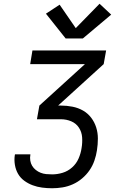

<svg xmlns="http://www.w3.org/2000/svg" viewBox="-20 -1004 640 1024"><path d="M258 0Q231 0 204.5 -3.5Q178 -7 154 -16Q130 -25 109.5 -40Q89 -55 76.5 -76.5Q64 -98 59.5 -124.5Q55 -151 59 -177Q59 -178 59.5 -179Q60 -180 60 -181H142Q142 -180 142 -179.5Q142 -179 142 -179Q139 -163 141.5 -147.5Q144 -132 151.5 -119.5Q159 -107 171 -97.5Q183 -88 197 -82.5Q211 -77 226.5 -75.5Q242 -74 258 -74Q286 -74 314 -82.5Q342 -91 364.5 -111Q387 -131 399 -158.5Q411 -186 415 -214Q420 -243 418 -271.5Q416 -300 401 -323Q386 -346 360 -357Q334 -368 305 -368H177L190 -441L433 -662H141L153 -735H546L533 -662L290 -441H305Q336 -441 366.5 -435Q397 -429 422.5 -414.5Q448 -400 466 -376.5Q484 -353 493 -324.5Q502 -296 502 -265Q502 -234 497 -202Q493 -175 483.5 -147.5Q474 -120 457.5 -96Q441 -72 418 -52.5Q395 -33 368 -21Q341 -9 313 -4.5Q285 0 258 0ZM330 -799 225 -931 298 -979 384 -854 511 -984 573 -926 422 -799Z"/></svg>

Font: Iosevka Curly Extended Oblique
Style: Regular
Weight: 400
Width: 7
Italic angle: -9°
Monospace: yes
Designer: Belleve Invis
Foundry: Belleve Invis
Version: Version 11.1.0; ttfautohint (v1.8.3)